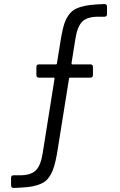

<svg xmlns="http://www.w3.org/2000/svg" viewBox="-20 -720 587 940"><path d="M258.8 -410.2 278.8 -534.2Q285.2 -570.3 292 -594.5Q298.8 -618.7 310.5 -637.7Q322.3 -656.7 336.2 -667.5Q350.1 -678.2 373.5 -685.5Q397 -692.9 423.6 -695.8Q450.2 -698.7 491.2 -700.2Q503.9 -700.2 503.9 -687V-650.9Q503.9 -638.2 491.2 -638.2H460.9Q406.7 -638.2 382.6 -614Q358.4 -589.8 349.1 -529.8L330.1 -410.2Q330.1 -404.8 334 -404.8H421.9Q435.1 -404.8 435.1 -392.1V-353Q435.1 -339.8 421.9 -339.8H324.2Q317.9 -339.8 317.9 -335L258.8 34.2Q252 70.8 244.9 94.7Q237.8 118.7 226.3 137.9Q214.8 157.2 201.2 167.7Q187.5 178.2 164.3 185.8Q141.1 193.4 114.5 196Q87.9 198.7 46.9 200.2Q34.2 200.2 34.2 187V150.9Q34.2 138.2 46.9 138.2H77.1Q131.3 138.2 155.5 114Q179.7 89.8 189 29.8L247.1 -335Q247.1 -339.8 243.2 -339.8H170.9Q158.2 -339.8 158.2 -353V-392.1Q158.2 -404.8 170.9 -404.8H252.9Q258.8 -404.8 258.8 -410.2Z"/></svg>

Font: Barlow
Style: Regular
Weight: 400
Designer: Jeremy Tribby
Foundry: Jeremy Tribby
Version: Version 1.101